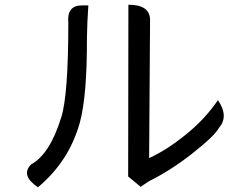

<svg xmlns="http://www.w3.org/2000/svg" viewBox="-20 -770 1040 815"><path d="M524 -21 525 -750Q617 -750 617 -685L613 -99Q688 -133 769 -199Q851 -265 905 -345Q952 -277 910 -228Q891 -193 797 -119Q704 -46 611 0L577 23ZM141 25Q66 -26 112 -72Q192 -116 240 -272Q270 -366 270 -674Q263 -747 328 -747H355Q350 -675 349 -610Q350 -365 319 -250Q273 -85 141 25Z"/></svg>

Font: Swei Toothpaste CJK TC
Style: Regular
Weight: 400
Version: Version 1.0